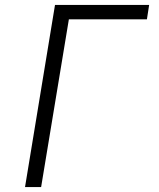

<svg xmlns="http://www.w3.org/2000/svg" viewBox="-20 -755 640 775"><path d="M81 0 202 -735H582L573 -677H258L146 0Z"/></svg>

Font: Iosevka Aile Light Oblique
Style: Regular
Weight: 300
Italic angle: -9°
Designer: Belleve Invis
Foundry: Belleve Invis
Version: Version 31.1.0; ttfautohint (v1.8.4)